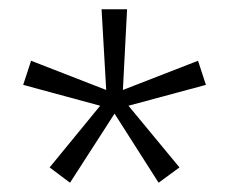

<svg xmlns="http://www.w3.org/2000/svg" viewBox="-20 -740 494 414"><path d="M131 -346 87 -379 196 -512 30 -557 47 -609 209 -546 199 -720H254L245 -546L407 -609L424 -557L257 -512L367 -379L322 -346L227 -495Z"/></svg>

Font: REM ExtraLight
Style: Regular
Weight: 250
Designer: Octavio Pardo
Foundry: Ashler Design
Version: Version 1.005;gftools[0.9.28]